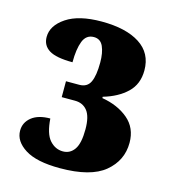

<svg xmlns="http://www.w3.org/2000/svg" viewBox="-89 -618 620 700"><g transform="rotate(15 221.0 -268.0)"><path d="M200 10Q112 10 68.5 -17.5Q25 -45 25 -85Q25 -116 50 -136Q75 -156 120 -156Q124 -99 145 -75.5Q166 -52 195 -52Q222 -52 238 -75Q254 -98 254 -151Q254 -199 237 -220.5Q220 -242 190 -242H140V-302H190Q220 -302 231.5 -326.5Q243 -351 243 -400Q243 -437 232.5 -460.5Q222 -484 197 -484Q168 -484 156.5 -454.5Q145 -425 145 -375Q83 -375 56.5 -391.5Q30 -408 30 -440Q30 -483 77 -514.5Q124 -546 210 -546Q302 -546 354 -512.5Q406 -479 406 -414Q406 -362 372.5 -330Q339 -298 284 -282V-277Q344 -267 383 -234Q422 -201 422 -145Q422 -78 369 -34Q316 10 200 10Z"/></g></svg>

Font: Noto Serif ExtraCondensed Black
Style: Regular
Weight: 900
Width: 2
Designer: Monotype Design Team
Foundry: Monotype Imaging Inc.
Version: Version 2.015; ttfautohint (v1.8.4.7-5d5b)